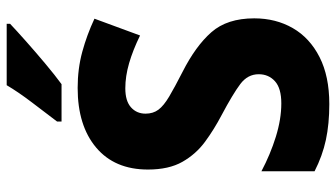

<svg xmlns="http://www.w3.org/2000/svg" viewBox="-230 -740 981 560"><g transform="rotate(-90 260.0 -460.5)"><path d="M486 -209Q486 -146 457.5 -96.5Q429 -47 373 -18.5Q317 10 236 10Q178 10 131.5 0Q85 -10 40 -33V-188Q89 -162 140.5 -146Q192 -130 238 -130Q282 -130 302.5 -148.5Q323 -167 323 -196Q323 -228 294.5 -249.5Q266 -271 204 -304Q162 -326 126 -352.5Q90 -379 67.5 -418.5Q45 -458 45 -519Q45 -616 109 -670Q173 -724 283 -724Q339 -724 388.5 -710.5Q438 -697 485 -675L436 -542Q393 -563 355 -574Q317 -585 282 -585Q245 -585 226.5 -568.5Q208 -552 208 -526Q208 -504 219.5 -488.5Q231 -473 258 -457Q285 -441 330 -418Q405 -380 445.5 -334Q486 -288 486 -209ZM470 -921Q451 -903 419.5 -875Q388 -847 354 -818.5Q320 -790 294 -771H185V-784Q210 -817 240.5 -857Q271 -897 291 -931H470Z"/></g></svg>

Font: Noto Sans Armenian SemiCondensed ExtraBold
Style: Regular
Weight: 800
Width: 4
Designer: Monotype Design Team
Foundry: Monotype Imaging Inc.
Version: Version 2.008; ttfautohint (v1.8.4.7-5d5b)